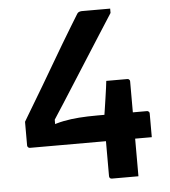

<svg xmlns="http://www.w3.org/2000/svg" viewBox="-51 -746 702 793"><g transform="rotate(-5 300.0 -350.0)"><path d="M317 -700Q322 -700 333.5 -700Q345 -700 360.5 -700Q376 -700 392 -700Q408 -700 419.5 -700Q431 -700 435 -700V-682Q408 -640 380.5 -597Q353 -554 325 -510Q297 -466 268 -420.5Q239 -375 209 -328Q179 -281 147 -232L167 -296V-219L142 -236Q173 -248 203.5 -254Q234 -260 268 -262.5Q302 -265 345 -265H549Q553 -265 555 -263.5Q557 -262 558.5 -260Q560 -258 560 -254Q560 -251 560 -241Q560 -231 560 -218Q560 -205 560 -192Q560 -179 560 -169Q560 -159 560 -156H55Q52 -156 49.5 -157.5Q47 -159 45.5 -161.5Q44 -164 44 -167V-265Q44 -265 55.5 -284.5Q67 -304 86 -335.5Q105 -367 129 -407.5Q153 -448 177.5 -490Q202 -532 225.5 -571.5Q249 -611 268 -642Q287 -673 298 -691Q301 -695 303.5 -696.5Q306 -698 309.5 -699Q313 -700 317 -700ZM393 -404Q397 -404 409.5 -404Q422 -404 436.5 -404Q451 -404 463.5 -404Q476 -404 480 -404Q484 -404 486 -402.5Q488 -401 489.5 -399Q491 -397 491 -393V-99Q491 -92 491 -78Q491 -64 491 -47.5Q491 -31 491 -17.5Q491 -4 491 0Q488 0 477 0Q466 0 451.5 0Q437 0 422 0Q407 0 396 0Q385 0 381 0Q376 0 373 -3Q370 -6 370 -11Q370 -19 370 -42.5Q370 -66 370 -97Q370 -128 370 -159Q370 -190 370 -214Q370 -238 370 -245Q373 -263 376.5 -286.5Q380 -310 383.5 -333.5Q387 -357 389.5 -375.5Q392 -394 393 -404Z"/></g></svg>

Font: Recursive SemiBold
Style: Regular
Weight: 600
Version: Version 1.085